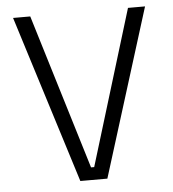

<svg xmlns="http://www.w3.org/2000/svg" viewBox="-48 -684 657 729"><g transform="rotate(-5 280.0 -319.5)"><path d="M229 0 28.5 -639H94L274 -48H286L466.5 -639H531.5L332 0Z"/></g></svg>

Font: Anek Tamil Light
Style: Regular
Weight: 300
Designer: Aadarsh Rajan (Tamil), Yesha Goshar (Latin)
Foundry: Ek Type
Version: Version 1.003